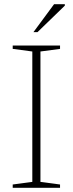

<svg xmlns="http://www.w3.org/2000/svg" viewBox="-20 -901 349 921"><path d="M268 -16V0H41V-16L135 -28.5V-654L41 -666.5V-682.5H268V-666.5L174 -654V-28.5ZM140.5 -747 239.5 -881H291V-874L160 -747Z"/></svg>

Font: Newsreader ExtraLight
Style: Regular
Weight: 250
Designer: Hugues Gentile
Foundry: Production Type
Version: Version 1.003